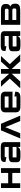

<svg xmlns="http://www.w3.org/2000/svg" viewBox="2195 -2740 550 4980"><g transform="rotate(-90 2470.0 -250.0)"><path d="M83 0V-500H207V-313H475V-500H599V0H475V-206H207V0Z M876 5Q818 5 785.5 -14.2Q753 -33.5 753 -97V-202Q753 -263.5 797.2 -281.2Q841.5 -299 896 -299H1149V-403Q1149 -403 1149 -403Q1149 -403 1149 -403H884Q884 -403 884 -403Q884 -403 884 -403V-359L760 -382V-407Q760 -469 794 -487Q828 -505 883 -505H1150Q1205 -505 1239 -487Q1273 -469 1273 -407V0H1149V-75Q1136 -29 1099.8 -12Q1063.5 5 1018 5ZM877 -97Q877 -97 877 -97Q877 -97 877 -97H1149V-197H877Q877 -197 877 -197Q877 -197 877 -197Z M1368.5 0 1579 -500H1750L1960.5 0H1820L1662 -389L1504 0Z M2046.5 -125V-395Q2046.5 -448.5 2079.8 -476.8Q2113 -505 2181.5 -505H2446.5Q2515 -505 2548.8 -476.2Q2582.5 -447.5 2582.5 -393V-201H2170.5V-97Q2170.5 -97 2170.5 -97Q2170.5 -97 2170.5 -97H2458.5Q2458.5 -97 2458.5 -97Q2458.5 -97 2458.5 -97V-152L2582.5 -130V-125Q2582.5 -55 2546 -25Q2509.5 5 2423.5 5H2195.5Q2120 5 2083.2 -24.5Q2046.5 -54 2046.5 -125ZM2170.5 -303H2458.5V-403Q2458.5 -403 2458.5 -403Q2458.5 -403 2458.5 -403H2170.5Q2170.5 -403 2170.5 -403Q2170.5 -403 2170.5 -403Z M2668.5 0 2922 -271 2711.5 -500H2855.5L3047 -287.5V-500H3171V-287L3363 -500H3507L3296.5 -271L3550 0H3373L3171 -221.5V0H3047V-221L2845.5 0Z M3754 5Q3696 5 3663.5 -14.2Q3631 -33.5 3631 -97V-202Q3631 -263.5 3675.2 -281.2Q3719.5 -299 3774 -299H4027V-403Q4027 -403 4027 -403Q4027 -403 4027 -403H3762Q3762 -403 3762 -403Q3762 -403 3762 -403V-359L3638 -382V-407Q3638 -469 3672 -487Q3706 -505 3761 -505H4028Q4083 -505 4117 -487Q4151 -469 4151 -407V0H4027V-75Q4014 -29 3977.8 -12Q3941.5 5 3896 5ZM3755 -97Q3755 -97 3755 -97Q3755 -97 3755 -97H4027V-197H3755Q3755 -197 3755 -197Q3755 -197 3755 -197Z M4317 0V-500H4706Q4776 -500 4816.5 -473Q4857 -446 4857 -382.5V-360Q4857 -319.5 4839.8 -293.5Q4822.5 -267.5 4786.5 -257.5Q4824.5 -246.5 4844.5 -217Q4864.5 -187.5 4864.5 -143.5V-121Q4864.5 -55.5 4822 -27.8Q4779.5 0 4707 0ZM4441 -102H4693.5Q4714.5 -102 4727.5 -109.5Q4740.5 -117 4740.5 -134.5V-172.5Q4740.5 -190 4727.5 -197.5Q4714.5 -205 4693.5 -205H4441ZM4441 -304H4692.5Q4711.5 -304 4722.2 -312Q4733 -320 4733 -336V-366Q4733 -382 4722.2 -390Q4711.5 -398 4692.5 -398H4441Z"/></g></svg>

Font: Science Gothic
Style: Regular
Weight: 400
Designer: Thomas Phinney, Vassil Kateliev, Brandon Buerkle
Foundry: Font Detective LLC
Version: Version 1.018